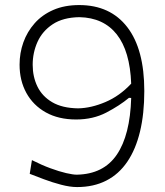

<svg xmlns="http://www.w3.org/2000/svg" viewBox="-20 -736 657 766"><path d="M287.6 10.3Q353.5 10.3 403.8 -15.4Q454.1 -41 487.8 -90.6Q521.5 -140.1 538.6 -211.2Q555.7 -282.2 555.7 -373Q555.7 -539.6 487.8 -627.7Q419.9 -715.8 295.9 -715.8Q237.3 -715.8 192.6 -696.3Q147.9 -676.8 118.2 -643.1Q88.4 -609.4 73.2 -566.9Q58.1 -524.4 58.1 -478Q58.1 -414.6 85.2 -365.2Q112.3 -315.9 162.8 -287.6Q213.4 -259.3 283.7 -259.3Q351.1 -259.3 404.1 -286.9Q457 -314.5 494.6 -345.7L503.4 -345.2Q499 -196.8 446 -118.9Q393.1 -41 286.1 -39.1Q271.5 -39.1 243.9 -45.4Q216.3 -51.8 181.2 -64.7Q146 -77.6 107.4 -97.2L98.6 -42.5Q122.1 -33.2 155.3 -20.8Q188.5 -8.3 223.9 1Q259.3 10.3 287.6 10.3ZM503.4 -402.3Q457.5 -353 400.6 -328.9Q343.8 -304.7 291.5 -303.7Q228.5 -304.7 188.5 -328.1Q148.4 -351.6 129.4 -390.6Q110.4 -429.7 110.4 -477.5Q110.4 -525.9 129.6 -568.8Q148.9 -611.8 190.2 -639.2Q231.4 -666.5 296.9 -667.5Q393.1 -665.5 445.8 -598.9Q498.5 -532.2 503.4 -402.3Z"/></svg>

Font: Pinar VF
Style: Regular
Weight: 300
Designer: Amin Abedi
Version: Version 2.000